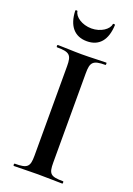

<svg xmlns="http://www.w3.org/2000/svg" viewBox="-155 -873 647 932"><g transform="rotate(20 169.0 -407.0)"><path d="M169 -690C233 -690 268 -733 271 -810C271 -815 261 -815 260 -812C257 -784 217 -756 169 -756C120 -756 80 -784 77 -812C76 -815 66 -815 66 -810C69 -733 105 -690 169 -690ZM218 -81V-542C218 -599 229 -613 294 -613C297 -613 297 -625 294 -625C261 -625 218 -622 168 -622C121 -622 78 -625 44 -625C40 -625 40 -613 44 -613C109 -613 121 -601 121 -544V-81C121 -23 109 -12 44 -12C40 -12 40 0 44 0C78 0 121 -2 168 -2C218 -2 259 0 294 0C297 0 297 -12 294 -12C228 -12 218 -23 218 -81Z"/></g></svg>

Font: Cormorant SC Semi
Style: Regular
Weight: 600
Designer: Christian Thalmann (Catharsis Fonts)
Version: Version 1.000;PS 001.000;hotconv 1.0.70;makeotf.lib2.5.58329